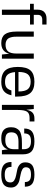

<svg xmlns="http://www.w3.org/2000/svg" viewBox="1111 -1851 750 3012"><g transform="rotate(90 1486.0 -345.0)"><path d="M293 -633Q213 -633 213 -563V-500H365V-441H213V0H132V-441H40V-500H132V-563Q132 -627 168.5 -663.5Q205 -700 274 -700H365V-633Z M820 -230V-500H900V0H835L823 -116Q791 10 655 10Q561 10 518 -47Q475 -104 475 -230V-500H555V-247Q555 -214 556.5 -191.5Q558 -169 565.5 -141.5Q573 -114 585.5 -97Q598 -80 622.5 -68.5Q647 -57 681 -57Q755 -57 787.5 -98Q820 -139 820 -230Z M1111 -206Q1118 -124 1153.5 -86.5Q1189 -49 1263 -49Q1321 -49 1352 -71.5Q1383 -94 1399 -149H1475Q1457 -66 1406.5 -28Q1356 10 1263 10Q1141 10 1085.5 -52Q1030 -114 1030 -250Q1030 -387 1085 -448.5Q1140 -510 1263 -510Q1385 -510 1440 -445.5Q1495 -381 1495 -239V-206ZM1415 -260Q1415 -362 1379 -406.5Q1343 -451 1262 -451Q1182 -451 1145.5 -406Q1109 -361 1109 -260Z M1838 -510H1885V-434H1830Q1758 -434 1731.5 -393.5Q1705 -353 1705 -250V0H1625V-500H1690L1702 -384Q1714 -448 1746 -479Q1778 -510 1838 -510Z M2146 10Q1976 10 1976 -144Q1976 -191 1992 -224Q2008 -257 2030.5 -274.5Q2053 -292 2091.5 -301Q2130 -310 2160 -312Q2190 -314 2236 -314H2321V-340Q2321 -401 2291.5 -428.5Q2262 -456 2197 -456Q2130 -456 2101.5 -431Q2073 -406 2073 -350H1996Q1996 -434 2044 -472Q2092 -510 2199 -510Q2304 -510 2352.5 -467.5Q2401 -425 2401 -331V0H2336L2323 -94Q2310 -52 2282 -28Q2254 -4 2222.5 3Q2191 10 2146 10ZM2321 -194V-260H2203Q2126 -260 2091 -233.5Q2056 -207 2056 -149Q2056 -97 2084.5 -75Q2113 -53 2179 -53Q2251 -53 2286 -87Q2321 -121 2321 -194Z M2604 -375Q2604 -339 2637 -320.5Q2670 -302 2716.5 -293.5Q2763 -285 2809.5 -274Q2856 -263 2889 -230.5Q2922 -198 2922 -143Q2922 -63 2873.5 -26.5Q2825 10 2718 10Q2615 10 2568 -28Q2521 -66 2521 -150H2598Q2598 -94 2626.5 -69Q2655 -44 2720 -44Q2785 -44 2813.5 -65Q2842 -86 2842 -134Q2842 -173 2809.5 -193.5Q2777 -214 2731 -222.5Q2685 -231 2638.5 -241.5Q2592 -252 2559.5 -282.5Q2527 -313 2527 -367Q2527 -442 2573 -476Q2619 -510 2720 -510Q2819 -510 2864 -474.5Q2909 -439 2909 -360H2836Q2836 -411 2809 -433.5Q2782 -456 2720 -456Q2658 -456 2631 -437Q2604 -418 2604 -375Z"/></g></svg>

Font: Fivo Sans Modern
Style: Regular
Weight: 400
Designer: Alexander Slobzheninov
Foundry: Alexander Slobzheninov
Version: 1.0